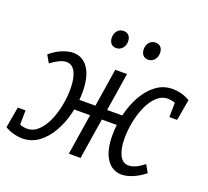

<svg xmlns="http://www.w3.org/2000/svg" viewBox="-129 -904 1157 1070"><g transform="rotate(20 450.0 -369.0)"><path d="M691.6 9Q635.2 9 602.2 -40Q569.1 -89 569.1 -180.4Q569.1 -244.1 584.5 -307.1Q599.8 -370.1 629.3 -422.1Q658.9 -474.1 701.5 -505.6Q744.2 -537.1 798.9 -537.1Q820.9 -537.1 847.3 -530.9Q873.6 -524.7 901 -508L879 -383.6H833.1L834.5 -477.5L841.8 -464.8Q827.2 -472.5 813.7 -474.7Q800.2 -476.8 791.5 -476.8Q754.6 -476.8 726.1 -450Q697.7 -423.2 678.2 -380.1Q658.7 -337 648.7 -286.3Q638.7 -235.7 638.7 -187.4Q638.7 -125.8 656.9 -88.9Q675 -51.9 711 -51.9Q749.3 -51.9 801.3 -93.2L826.7 -48Q789.3 -19 754.8 -5Q720.3 9 691.6 9ZM101.3 9Q79.3 9 53.1 2.5Q26.9 -4 -0.8 -20L21.3 -144.4H67.1L65.8 -50.5L58.4 -63.2Q73.1 -55.5 86.6 -53.4Q100 -51.2 108.7 -51.2Q145.7 -51.2 174.1 -78Q202.6 -104.8 222.1 -148Q241.5 -191.1 251.5 -242Q261.5 -293 261.5 -340.6Q261.5 -402.9 243.7 -439.5Q225.9 -476.1 189.2 -476.1Q171.6 -476.1 148.8 -465.5Q125.9 -454.8 99.3 -434.8L73.9 -479.3Q110.6 -509.4 145.3 -523.2Q180 -537.1 208.7 -537.1Q265.4 -537.1 298.3 -488Q331.1 -439 331.1 -347.7Q331.1 -284 315.8 -221Q300.4 -158 270.9 -106Q241.4 -54 198.7 -22.5Q156 9 101.3 9ZM376.3 0 459.6 -528H529.3L445.9 0ZM296 -241.9 300 -302.1H598.9L595.2 -241.9ZM421.7 -643.2Q402.3 -643.2 391.1 -656.4Q379.9 -669.6 379.9 -691Q379.9 -715.7 394.1 -731.6Q408.3 -747.5 430.7 -747.5Q450.1 -747.5 461.5 -734.8Q472.9 -722.1 472.9 -700.4Q472.9 -676 458.3 -659.6Q443.8 -643.2 421.7 -643.2ZM611.2 -643.2Q591.8 -643.2 580.6 -656.4Q569.4 -669.6 569.4 -691Q569.4 -715.7 583.6 -731.6Q597.8 -747.5 620.2 -747.5Q639.6 -747.5 650.9 -734.8Q662.3 -722.1 662.3 -700.4Q662.3 -676 647.8 -659.6Q633.2 -643.2 611.2 -643.2Z"/></g></svg>

Font: Bitter Thin
Style: Italic
Weight: 100
Italic angle: -9°
Designer: Sol Matas, and Bitter project Authors
Foundry: Sol Matas
Version: Version 2.002